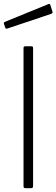

<svg xmlns="http://www.w3.org/2000/svg" viewBox="-35 -984 295 1004"><path d="M138 -13V-731C138 -735.7 137.3 -738.7 136 -740C134.7 -741.3 132 -742 128 -742H98C94 -742 91.3 -741.3 90 -740C88.7 -738.7 88 -735.7 88 -731V-11C88 -6.3 88.8 -3.3 90.5 -2C92.2 -0.7 95.3 0 100 0H125C130.3 0 133.8 -0.8 135.5 -2.5C137.2 -4.2 138 -7.7 138 -13ZM239 -924 228 -959C227.3 -961 226.2 -962.3 224.5 -963C222.8 -963.7 221 -963.7 219 -963L-11 -869C-13.7 -867.7 -15 -865.3 -15 -862C-15 -860 -14.7 -858.7 -14 -858L-8 -841C-7.3 -836.3 -5 -834 -1 -834C1 -834 2.7 -834.3 4 -835L231 -911C237 -913 240 -916 240 -920Z"/></svg>

Font: Libre Franklin ExtraLight
Style: Regular
Weight: 275
Designer: Pablo Impallari, Rodrigo Fuenzalida
Foundry: Impallari Type
Version: Version 1.002; ttfautohint (v1.5)